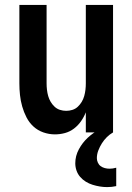

<svg xmlns="http://www.w3.org/2000/svg" viewBox="-20 -540 540 783"><path d="M204 8Q180 8 157 0Q134 -8 116.5 -24Q99 -40 88 -61.5Q77 -83 70.5 -106Q64 -129 61.5 -152.5Q59 -176 59 -200V-520H170V-200Q170 -187 171.5 -174Q173 -161 176.5 -148.5Q180 -136 186.5 -125Q193 -114 202.5 -105Q212 -96 224.5 -92Q237 -88 250 -88Q263 -88 275.5 -92Q288 -96 297.5 -105Q307 -114 313.5 -125Q320 -136 323.5 -148.5Q327 -161 328.5 -174Q330 -187 330 -200V-520H441V0H330V-82Q322 -62 310 -45Q298 -28 281.5 -15.5Q265 -3 245 2.5Q225 8 204 8ZM417 223Q402 223 387 220.5Q372 218 357.5 213.5Q343 209 330 201Q317 193 307 181.5Q297 170 292 155.5Q287 141 287 126Q287 96 301.5 69Q316 42 337.5 22Q359 2 385.5 -12Q412 -26 441 -33V0Q427 8 415.5 19.5Q404 31 395.5 44.5Q387 58 381 73.5Q375 89 375 105Q375 114 379 123Q383 132 390.5 137.5Q398 143 407.5 145.5Q417 148 427 148Q433 148 440 147Q447 146 454 144V219Q445 221 435.5 222Q426 223 417 223Z"/></svg>

Font: Iosevka SS04
Style: Bold
Weight: 700
Monospace: yes
Designer: Belleve Invis
Foundry: Belleve Invis
Version: Version 19.0.0; ttfautohint (v1.8.4)